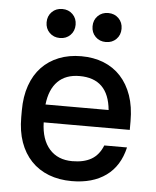

<svg xmlns="http://www.w3.org/2000/svg" viewBox="-51 -739 643 791"><g transform="rotate(5 270.0 -343.5)"><path d="M275 8Q222 8 179.5 -8.5Q137 -25 107 -56.5Q77 -88 61 -133Q45 -178 45 -236V-264Q45 -322 61 -367.5Q77 -413 106.5 -444Q136 -475 177.5 -491.5Q219 -508 270 -508Q321 -508 362.5 -491.5Q404 -475 433.5 -443Q463 -411 479 -365Q495 -319 495 -259V-223H139Q141 -152 175.5 -113Q210 -74 270 -74Q318 -74 349 -92Q380 -110 396 -150H490Q472 -72 416.5 -32Q361 8 275 8ZM270 -426Q213 -426 180 -393Q147 -360 140 -297H401Q389 -426 270 -426ZM175 -575Q149 -575 132 -592Q115 -609 115 -635Q115 -661 132 -678Q149 -695 175 -695Q201 -695 218 -678Q235 -661 235 -635Q235 -609 218 -592Q201 -575 175 -575ZM365 -575Q339 -575 322 -592Q305 -609 305 -635Q305 -661 322 -678Q339 -695 365 -695Q391 -695 408 -678Q425 -661 425 -635Q425 -609 408 -592Q391 -575 365 -575Z"/></g></svg>

Font: PT Root UI Medium
Style: Regular
Weight: 500
Designer: Vitaly Kuzmin
Foundry: ParaType Ltd.
Version: Version 2.001G